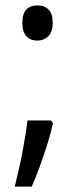

<svg xmlns="http://www.w3.org/2000/svg" viewBox="-20 -563 280 714"><path d="M177 -104Q168 -64 155 -23.5Q142 17 128 56Q114 95 98 131H35Q42 101 49.5 69Q57 37 63 5Q69 -27 74 -57.5Q79 -88 82 -115H170ZM63 -478Q63 -512 78 -527.5Q93 -543 119 -543Q145 -543 160.5 -527.5Q176 -512 176 -478Q176 -444 159.5 -428Q143 -412 119 -412Q93 -412 78 -428.5Q63 -445 63 -478Z"/></svg>

Font: Noto Sans Arabic Condensed
Style: Regular
Weight: 400
Width: 3
Designer: Monotype Design Team, Nadine Chahine, Nizar Qandah and Khaled Hosny
Foundry: Monotype Imaging Inc.
Version: Version 2.012